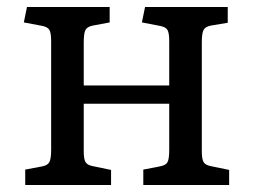

<svg xmlns="http://www.w3.org/2000/svg" viewBox="-20 -528 721 548"><path d="M52 0V-44L100 -53Q116 -56 121 -65.5Q126 -75 126 -101V-410Q126 -434 121 -442.5Q116 -451 101 -454L48 -464L57 -508H293V-464L245 -455Q229 -452 224 -442.5Q219 -433 219 -407V-284H463V-411Q463 -434 458 -442.5Q453 -451 437 -454L385 -464L394 -508H630V-463L582 -455Q566 -452 561 -442.5Q556 -433 556 -407V-96Q556 -74 561 -65.5Q566 -57 581 -54L634 -43V0H389V-44L436 -53Q453 -56 458 -65Q463 -74 463 -100V-232H219V-97Q219 -74 224 -65.5Q229 -57 244 -54L297 -43V0Z"/></svg>

Font: Literata 18pt
Style: Regular
Weight: 400
Designer: Latin by Veronika Burian and Jose Scaglione. Greek by Irene Vlachou. Cyrillic by Vera Evstafieva.
Foundry: TypeTogether
Version: Version 3.103;gftools[0.9.29]